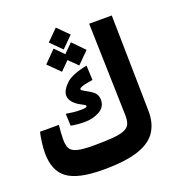

<svg xmlns="http://www.w3.org/2000/svg" viewBox="-134 -835 854 943"><g transform="rotate(-20 293.0 -363.0)"><path d="M246.6 4.4Q114.7 4.4 59.1 -36.4Q3.4 -77.1 3.4 -170.9Q3.4 -194.3 7.3 -224.9Q11.2 -255.4 16.6 -277.3H115.2Q113.3 -259.3 111.8 -239.5Q110.4 -219.7 110.4 -201.7Q110.4 -173.3 119.1 -156Q127.9 -138.7 156 -131.1Q184.1 -123.5 240.7 -123.5Q307.1 -123.5 346.9 -127.4Q386.7 -131.3 406.5 -141.1Q426.3 -150.9 432.6 -168.2Q439 -185.5 438 -212.4L424.8 -693.4H543L552.2 -193.8Q553.7 -128.9 525.1 -84.7Q496.6 -40.5 429.4 -18.1Q362.3 4.4 246.6 4.4ZM241.2 -247.1Q219.7 -247.1 200.4 -249Q181.2 -251 168 -253.9L165.5 -316.9Q185.1 -313.5 202.9 -311.5Q220.7 -309.6 238.3 -309.6Q258.8 -309.6 266.6 -311.5Q274.4 -313.5 274.4 -317.4Q274.4 -322.8 266.8 -326.4Q259.3 -330.1 240.7 -340.8Q198.2 -367.2 198.2 -400.9Q198.2 -426.8 229.7 -457.8Q261.2 -488.8 342.3 -504.4L345.7 -428.2Q305.7 -422.4 290 -416.7Q274.4 -411.1 274.4 -406.2Q274.4 -401.4 280.8 -397.2Q287.1 -393.1 305.7 -382.8Q334 -367.7 342.8 -353.8Q351.6 -339.8 351.6 -322.8Q351.6 -284.7 317.4 -265.9Q283.2 -247.1 241.2 -247.1ZM309.1 -517.1 263.7 -562 218.8 -517.1 158.2 -577.1 218.8 -638.2 263.7 -592.8 309.1 -638.2 369.1 -577.1ZM264.2 -617.2 207 -674.3 264.2 -731.4 321.3 -674.3Z"/></g></svg>

Font: Cascadia Code SemiBold
Style: Regular
Weight: 600
Monospace: yes
Designer: Aaron Bell
Foundry: Saja Typeworks
Version: Version 2404.023; ttfautohint (v1.8.4)